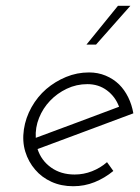

<svg xmlns="http://www.w3.org/2000/svg" viewBox="-20 -632 481 659"><path d="M279.8 -343.2Q318.5 -343.2 347.2 -321.7Q375.8 -300.3 388.7 -265.6Q317.1 -238.9 246.2 -212.2Q175.3 -185.6 102.8 -158.9Q100.7 -194 114 -227.2Q127.3 -260.4 151.7 -286Q176 -311.6 209.1 -327.4Q242.3 -343.2 279.8 -343.2ZM437.7 -243Q432.5 -272.9 420 -298.2Q407.5 -323.5 389.1 -341.9Q369.1 -361.4 342.6 -372.4Q316.1 -383.4 285.7 -383.4Q244.3 -383.4 206.8 -367.9Q169.2 -352.4 138.8 -326.4Q108.4 -300 88.2 -264Q68 -228 62 -188Q56 -147 66.7 -111.8Q77.4 -76.6 100.8 -49.6Q123.2 -23.2 156.6 -8Q190 7.2 231.3 7.2Q270 7.2 304.7 -6.8Q339.4 -20.8 369 -45.2Q363.5 -52.9 358.2 -60.3Q352.8 -67.7 347.3 -75.4Q324.6 -55.5 295.9 -44.3Q267.2 -33 236.3 -33Q188.8 -33 155.2 -57.1Q121.5 -81.2 108.9 -120.4Q191.9 -151.5 273.5 -181.7Q355.2 -211.9 437.7 -243ZM276.8 -479H309.7Q343.3 -516.3 368.5 -545.5Q393.8 -574.7 427.4 -612H384.8Q357.8 -579 330.8 -545.5Q303.8 -512 276.8 -479Z"/></svg>

Font: Josefin Slab Thin
Style: Italic
Weight: 100
Italic angle: -12°
Designer: Santiago Orozco
Foundry: Typemade
Version: Version 2.000